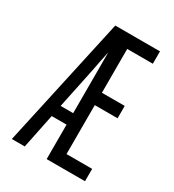

<svg xmlns="http://www.w3.org/2000/svg" viewBox="-178 -838 855 941"><g transform="rotate(30 250.0 -367.5)"><path d="M35 0 196 -735H449V-665H304V-417H433V-347H304V-70H449V0H232V-195H148L108 0ZM161 -260H232V-604Q226 -575 220 -546.5Q214 -518 209 -490Z"/></g></svg>

Font: Moesevka
Style: Regular
Weight: 400
Monospace: yes
Designer: Belleve Invis
Foundry: Belleve Invis
Version: Version 32.5.0; ttfautohint (v1.8.4)